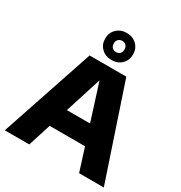

<svg xmlns="http://www.w3.org/2000/svg" viewBox="-224 -1164 1252 1325"><g transform="rotate(30 402.0 -501.5)"><path d="M7 0 255.5 -740H548L796 0H599L391.5 -655H410L202 0ZM209 -181.5 254 -335H548.5L592.5 -181.5ZM401 -788Q353 -788 321.5 -818.2Q290 -848.5 290 -895.5Q290 -942 321.5 -972.5Q353 -1003 401 -1003Q449.5 -1003 480.8 -972.5Q512 -942 512 -895.5Q512 -848.5 480.8 -818.2Q449.5 -788 401 -788ZM401 -851Q420 -851 431.8 -863Q443.5 -875 443.5 -895.5Q443.5 -916 431.8 -928Q420 -940 401 -940Q382.5 -940 370.5 -928Q358.5 -916 358.5 -895.5Q358.5 -875 370.5 -863Q382.5 -851 401 -851Z"/></g></svg>

Font: Encode Sans SC SemiExpanded ExtraBold
Style: Regular
Weight: 800
Width: 6
Designer: Multiple Designers
Foundry: Impallari Type
Version: Version 3.002